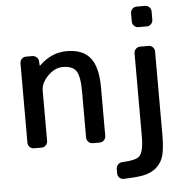

<svg xmlns="http://www.w3.org/2000/svg" viewBox="-62 -834 1070 1092"><g transform="rotate(-5 473.0 -288.0)"><path d="M565.4 136.7Q565.4 122.1 575.7 111.8Q585.9 101.6 599.6 100.6Q675.8 97.7 697.3 78.1Q723.6 54.7 723.6 -35.2V-509.8Q723.6 -524.4 733.9 -534.7Q744.1 -544.9 757.8 -544.9H806.6Q820.3 -544.9 830.6 -534.7Q840.8 -524.4 840.8 -509.8V-35.2Q840.8 37.1 830.6 79.6Q820.3 122.1 788.6 150.4Q756.8 178.7 706.1 187.5Q666 194.3 600.6 196.3Q599.6 196.3 599.6 196.3Q585.9 196.3 575.2 186.5Q565.4 175.8 565.4 162.1ZM757.8 -656.2Q744.1 -656.2 733.9 -666.5Q723.6 -676.8 723.6 -691.4V-738.3Q723.6 -752.9 733.9 -763.2Q744.1 -773.4 757.8 -773.4H806.6Q820.3 -773.4 830.6 -763.2Q840.8 -752.9 840.8 -738.3V-691.4Q840.8 -676.8 830.6 -666.5Q820.3 -656.2 806.6 -656.2ZM516.6 -332V-56.6Q516.6 -42 506.3 -31.7Q496.1 -21.5 482.4 -21.5H441.4Q427.7 -21.5 417.5 -31.7Q407.2 -42 407.2 -56.6V-318.4Q407.2 -406.2 386.2 -437Q365.2 -467.8 309.6 -467.8Q264.6 -467.8 224.6 -427.7Q184.6 -387.7 184.6 -342.8V-56.6Q184.6 -42 174.3 -31.7Q164.1 -21.5 150.4 -21.5H107.4Q92.8 -21.5 82.5 -31.7Q72.3 -42 72.3 -56.6V-509.8Q72.3 -524.4 82.5 -534.7Q92.8 -544.9 107.4 -544.9H142.6Q157.2 -544.9 168 -534.7Q178.7 -524.4 178.7 -510.7L179.7 -488.3Q179.7 -487.3 180.7 -486.8Q181.6 -486.3 182.6 -487.3Q252 -555.7 339.8 -555.7Q431.6 -555.7 474.1 -502.4Q516.6 -449.2 516.6 -332Z"/></g></svg>

Font: Gen Jyuu GothicL Medium
Style: Regular
Weight: 500
Designer: [Source Han Sans]
Ryoko NISHIZUKA  (kana & ideographs); Paul D. Hunt (Latin, Greek & Cyrillic); Wenlong ZHANG  (bopomofo
Version: Version 1.002.20150607